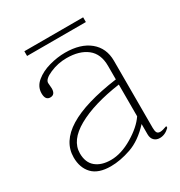

<svg xmlns="http://www.w3.org/2000/svg" viewBox="-142 -666 725 775"><g transform="rotate(-30 220.5 -278.5)"><path d="M82 -567H356V-545H82ZM40 -96Q40 -242 345 -284V-347Q345 -403 310 -430.5Q275 -458 215 -458Q175 -458 138 -442Q101 -426 101 -408Q101 -403 102 -395.5Q103 -388 103 -382Q103 -353 80 -353Q57 -353 57 -385Q57 -416 83 -437.5Q109 -459 147 -469.5Q185 -480 221 -480Q293 -480 334.5 -446Q376 -412 376 -353V-40Q376 -25 380 -18Q384 -11 395 -11Q405 -11 427 -19V-11Q406 10 381 10Q365 10 355 0Q345 -10 345 -28V-76Q298 -25 247.5 -7.5Q197 10 153 10Q95 10 67.5 -19Q40 -48 40 -96ZM345 -112V-260Q219 -242 144.5 -200Q70 -158 70 -98Q70 -55 96 -33.5Q122 -12 166 -12Q214 -12 267 -43.5Q320 -75 345 -112Z"/></g></svg>

Font: Taviraj Thin
Style: Regular
Weight: 250
Designer: Katatrad Team
Foundry: CadsonDemak
Version: Version 1.001